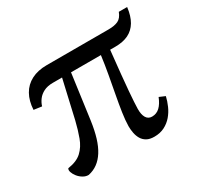

<svg xmlns="http://www.w3.org/2000/svg" viewBox="-131 -736 926 899"><g transform="rotate(-30 332.5 -286.5)"><path d="M106.5 9.5Q91.5 10 77 1.5Q62.5 -7 52.2 -20Q42 -33 38 -45.5Q34 -58 39 -65.5Q87.5 -72.5 113.8 -97Q140 -121.5 154 -159.5Q168 -197.5 179 -243L226 -448H176.5Q147 -448 126.8 -437.8Q106.5 -427.5 94.5 -411.2Q82.5 -395 77.5 -377.5L34.5 -383.5Q37 -430.5 56 -464.2Q75 -498 109.8 -516Q144.5 -534 193 -534H527.5Q559.5 -534 579.2 -543.2Q599 -552.5 610 -581.5H655Q649.5 -535.5 632 -506Q614.5 -476.5 585.2 -462.2Q556 -448 514 -448H486Q478 -373 473 -321.8Q468 -270.5 465.2 -237Q462.5 -203.5 461.2 -181.8Q460 -160 459.5 -144Q459 -113 469.2 -95.8Q479.5 -78.5 500 -78.5Q524.5 -78.5 542 -95Q559.5 -111.5 572 -143L603.5 -129.5Q598 -105.5 587.2 -81Q576.5 -56.5 559.2 -36.2Q542 -16 518 -3.8Q494 8.5 462.5 8.5Q437.5 8.5 421.8 -0.5Q406 -9.5 397.2 -24.5Q388.5 -39.5 385 -57.8Q381.5 -76 381.5 -94.5Q382 -126 388 -166.2Q394 -206.5 402.8 -253Q411.5 -299.5 420.5 -349Q429.5 -398.5 436 -448H274.5L241.5 -206.5Q234.5 -156.5 223 -119Q211.5 -81.5 194.8 -55Q178 -28.5 156.2 -12.5Q134.5 3.5 106.5 9.5Z"/></g></svg>

Font: Merriweather 72pt
Style: Regular
Weight: 400
Version: Version 2.100